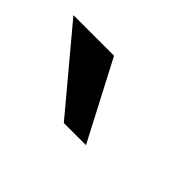

<svg xmlns="http://www.w3.org/2000/svg" viewBox="-68 -857 359 359"><g transform="rotate(45 111.0 -677.5)"><path d="M104.5 -599.6 -25.4 -754.9H82L163.1 -599.6Z"/></g></svg>

Font: Namkio Khamti
Style: Bold
Weight: 700
Designer: Debbi Hosken
Foundry: SIL International
Version: Version 3.917